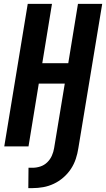

<svg xmlns="http://www.w3.org/2000/svg" viewBox="-20 -755 547 990"><path d="M126 215 127 110H148Q168 110 188 103.5Q208 97 223.5 82Q239 67 247.5 47.5Q256 28 259 9L314 -324H180L127 0H2L123 -735H248L198 -429H332L382 -735H507L384 9Q380 36 371 63.5Q362 91 346 115.5Q330 140 307 160Q284 180 257.5 192.5Q231 205 203 210Q175 215 147 215Z"/></svg>

Font: Iosevka Extrabold
Style: Italic
Weight: 800
Italic angle: -9°
Monospace: yes
Designer: Belleve Invis
Foundry: Belleve Invis
Version: Version 32.5.0; ttfautohint (v1.8.4)